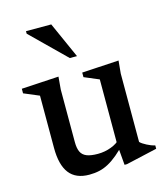

<svg xmlns="http://www.w3.org/2000/svg" viewBox="-104 -759 743 852"><g transform="rotate(-15 267.0 -333.0)"><path d="M176.5 -145.5Q176.5 -117 184.5 -100.2Q192.5 -83.5 211.2 -76Q230 -68.5 262.5 -68.5Q294.5 -68.5 324 -79.8Q353.5 -91 367.5 -108.5L385 -89Q357 -59.5 334 -40.2Q311 -21 290 -9.8Q269 1.5 247.8 6.2Q226.5 11 202 11Q140 11 110.2 -27.8Q80.5 -66.5 80.5 -144V-384.5L10.5 -414V-435L181.5 -445L176.5 -387ZM363.5 9 355.5 -85V-385.5L288 -414V-435L457.5 -445L452 -386.5V-72.5Q456.5 -67.5 464.2 -62.5Q472 -57.5 481 -52.8Q490 -48 499.2 -44.5Q508.5 -41 517.5 -39V-23.5L374.5 9ZM284.5 -511.5H251.5L94.5 -665.5V-677H210.5Z"/></g></svg>

Font: Newsreader 24pt Medium
Style: Regular
Weight: 500
Designer: Hugues Gentile
Foundry: Production Type
Version: Version 1.003